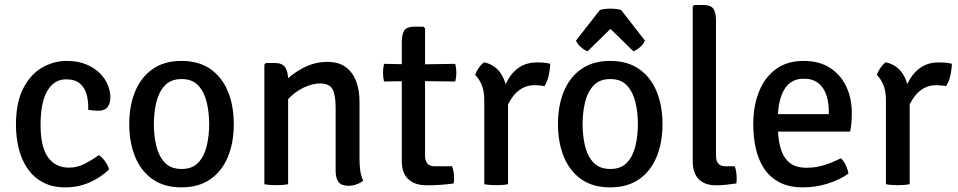

<svg xmlns="http://www.w3.org/2000/svg" viewBox="-20 -756 3932 788"><path d="M342 -305.5Q343.5 -337.5 336.2 -366Q329 -394.5 308.8 -412.5Q288.5 -430.5 251 -430.5Q202.5 -430.5 174.5 -383.5Q146.5 -336.5 146.5 -243.5Q146.5 -152.5 177.2 -110.2Q208 -68 262.5 -68Q297.5 -68 328.2 -84Q359 -100 385.5 -119.5Q398.5 -111.5 411 -94.2Q423.5 -77 427.5 -60.5Q393.5 -27.5 347.5 -7.2Q301.5 13 248 13Q194.5 13 156 -7.8Q117.5 -28.5 93 -64.2Q68.5 -100 57 -146.2Q45.5 -192.5 45.5 -243.5Q45.5 -335.5 75.5 -393.5Q105.5 -451.5 153.2 -478.8Q201 -506 253.5 -506Q299.5 -506 333.2 -492Q367 -478 389.2 -456Q411.5 -434 422.2 -407.8Q433 -381.5 433 -356.5Q433 -332 421.5 -316.8Q410 -301.5 383 -301.5Q371.5 -301.5 362 -302.5Q352.5 -303.5 342 -305.5Z M939.5 -246.5Q939.5 -170.5 915.2 -112Q891 -53.5 843.2 -20.2Q795.5 13 724.5 13Q653.5 13 606 -20.5Q558.5 -54 534.5 -112.8Q510.5 -171.5 510.5 -246.5Q510.5 -322.5 534.8 -381Q559 -439.5 606.8 -472.8Q654.5 -506 724.5 -506Q796 -506 843.8 -472.5Q891.5 -439 915.5 -380.5Q939.5 -322 939.5 -246.5ZM611.5 -246.5Q611.5 -199.5 621.5 -157.2Q631.5 -115 656.2 -88.8Q681 -62.5 725.5 -62.5Q769.5 -62.5 794 -88.8Q818.5 -115 828.5 -157.2Q838.5 -199.5 838.5 -246.5Q838.5 -293.5 828.5 -335.8Q818.5 -378 794 -404.8Q769.5 -431.5 725.5 -431.5Q681 -431.5 656.2 -404.8Q631.5 -378 621.5 -335.8Q611.5 -293.5 611.5 -246.5Z M1108 -497.5Q1139 -497.5 1150.8 -479.2Q1162.5 -461 1162.5 -428V0Q1142.5 4 1114.5 4Q1086 4 1065 0V-491L1071.5 -497.5ZM1455.5 -103.5Q1455.5 -77.5 1458.8 -54.5Q1462 -31.5 1471 -14.5Q1460 -5.5 1443.5 0.5Q1427 6.5 1409.5 6.5Q1381 6.5 1369.2 -9.2Q1357.5 -25 1357.5 -56V-315Q1357.5 -367 1344.5 -390.2Q1331.5 -413.5 1293.5 -413.5Q1267 -413.5 1237 -401.2Q1207 -389 1180.5 -366.5Q1154 -344 1137.5 -314.5V-409.5Q1171 -448.5 1220.2 -475.2Q1269.5 -502 1323.5 -502Q1370.5 -502 1399.5 -480.2Q1428.5 -458.5 1442 -421.8Q1455.5 -385 1455.5 -339.5Z M1629 -583.5Q1629 -616.5 1639.8 -631.5Q1650.5 -646.5 1681.5 -646.5H1718L1724.5 -640V-116.5Q1724.5 -97 1733.8 -85.2Q1743 -73.5 1765 -73.5H1835.5Q1843.5 -51.5 1843.5 -24Q1843.5 -18.5 1843.2 -13Q1843 -7.5 1841.5 -3Q1817 0.5 1789.2 2.5Q1761.5 4.5 1732 4.5Q1682.5 4.5 1655.8 -20.5Q1629 -45.5 1629 -95ZM1848.5 -494Q1853 -475 1853 -458Q1853 -439 1848.5 -421.5L1687.5 -423.5L1556 -421.5Q1552 -439 1552 -458Q1552 -475 1556 -494L1688 -491.5Z M2238 -494.5Q2238 -474.5 2232.5 -448.2Q2227 -422 2214.5 -402.5Q2205 -404.5 2195 -405.2Q2185 -406 2175 -406.5Q2145.5 -406.5 2123.8 -394.2Q2102 -382 2087 -362.5Q2072 -343 2061.8 -320.5Q2051.5 -298 2045 -277L2030.5 -295.5Q2031.5 -330 2040 -366Q2048.5 -402 2066.8 -432.5Q2085 -463 2114.2 -481.5Q2143.5 -500 2186.5 -500Q2199 -500 2211.5 -498.8Q2224 -497.5 2238 -494.5ZM1930.5 -448Q1934 -461.5 1944.8 -477Q1955.5 -492.5 1967 -500.5Q2015 -489 2038.2 -450.2Q2061.5 -411.5 2065 -353.5V0Q2044.5 4 2016.5 4Q1988 4 1967.5 0V-345Q1967.5 -384.5 1955.8 -410.2Q1944 -436 1930.5 -448Z M2699 -246.5Q2699 -170.5 2674.8 -112Q2650.5 -53.5 2602.8 -20.2Q2555 13 2484 13Q2413 13 2365.5 -20.5Q2318 -54 2294 -112.8Q2270 -171.5 2270 -246.5Q2270 -322.5 2294.2 -381Q2318.5 -439.5 2366.2 -472.8Q2414 -506 2484 -506Q2555.5 -506 2603.2 -472.5Q2651 -439 2675 -380.5Q2699 -322 2699 -246.5ZM2371 -246.5Q2371 -199.5 2381 -157.2Q2391 -115 2415.8 -88.8Q2440.5 -62.5 2485 -62.5Q2529 -62.5 2553.5 -88.8Q2578 -115 2588 -157.2Q2598 -199.5 2598 -246.5Q2598 -293.5 2588 -335.8Q2578 -378 2553.5 -404.8Q2529 -431.5 2485 -431.5Q2440.5 -431.5 2415.8 -404.8Q2391 -378 2381 -335.8Q2371 -293.5 2371 -246.5ZM2529 -715 2627 -589.5Q2619.5 -573 2605.5 -561.2Q2591.5 -549.5 2579.5 -545.5L2485.5 -637.5L2391.5 -545.5Q2379.5 -549.5 2365.5 -561.2Q2351.5 -573 2344 -589.5L2442 -715Q2460.5 -720.5 2485.5 -720.5Q2511 -720.5 2529 -715Z M2995.5 -73.5Q3003.5 -52 3003.5 -24Q3003.5 -18.5 3003.2 -13Q3003 -7.5 3001.5 -3Q2985 -0.5 2961.5 2Q2938 4.5 2919 4.5Q2872.5 4.5 2847.8 -20.5Q2823 -45.5 2823 -95V-729L2829 -735.5H2866Q2897 -735.5 2907.8 -720.2Q2918.5 -705 2918.5 -672V-117.5Q2918.5 -95.5 2928.2 -84.5Q2938 -73.5 2957.5 -73.5Z M3132.5 -216V-287.5H3381.5V-300.5Q3381.5 -336.5 3371.2 -366.8Q3361 -397 3338.2 -415Q3315.5 -433 3278.5 -433Q3225.5 -433 3199 -388.8Q3172.5 -344.5 3172.5 -268V-238Q3172.5 -189.5 3182.8 -150.8Q3193 -112 3218.5 -89.8Q3244 -67.5 3290.5 -67.5Q3329 -67.5 3364 -78.8Q3399 -90 3431 -106.5Q3443.5 -95 3451.8 -76.8Q3460 -58.5 3462 -43.5Q3426.5 -18 3377.2 -2.5Q3328 13 3276 13Q3217.5 13 3178 -8.2Q3138.5 -29.5 3115 -65.8Q3091.5 -102 3081.5 -148.5Q3071.5 -195 3071.5 -246Q3071.5 -320.5 3094.8 -379.2Q3118 -438 3164 -472Q3210 -506 3278.5 -506Q3343 -506 3387 -477.2Q3431 -448.5 3453.5 -400.2Q3476 -352 3476 -292.5Q3476 -269.5 3474.5 -252.8Q3473 -236 3469 -216Z M3886.5 -494.5Q3886.5 -474.5 3881 -448.2Q3875.5 -422 3863 -402.5Q3853.5 -404.5 3843.5 -405.2Q3833.5 -406 3823.5 -406.5Q3794 -406.5 3772.2 -394.2Q3750.5 -382 3735.5 -362.5Q3720.5 -343 3710.2 -320.5Q3700 -298 3693.5 -277L3679 -295.5Q3680 -330 3688.5 -366Q3697 -402 3715.2 -432.5Q3733.5 -463 3762.8 -481.5Q3792 -500 3835 -500Q3847.5 -500 3860 -498.8Q3872.5 -497.5 3886.5 -494.5ZM3579 -448Q3582.5 -461.5 3593.2 -477Q3604 -492.5 3615.5 -500.5Q3663.5 -489 3686.8 -450.2Q3710 -411.5 3713.5 -353.5V0Q3693 4 3665 4Q3636.5 4 3616 0V-345Q3616 -384.5 3604.2 -410.2Q3592.5 -436 3579 -448Z"/></svg>

Font: Signika Negative
Style: Regular
Weight: 400
Designer: Anna Giedry
Foundry: Anna Giedry
Version: Version 2.001